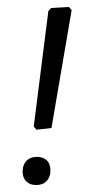

<svg xmlns="http://www.w3.org/2000/svg" viewBox="-20 -527 268 552"><path d="M186 -498 128 -159 85 -154 77 -163 119 -495 127 -504 178 -507ZM125 -37Q125 -18 114 -6.5Q103 5 84 5Q66 5 55.5 -5.5Q45 -16 45 -34Q45 -53 56 -64.5Q67 -76 86 -76Q104 -76 114.5 -66Q125 -56 125 -37Z"/></svg>

Font: Alegreya Sans SC
Style: Italic
Weight: 400
Italic angle: -7°
Designer: Juan Pablo del Peral
Foundry: Huerta Tipografica
Version: Version 2.008; ttfautohint (v1.6)